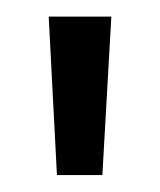

<svg xmlns="http://www.w3.org/2000/svg" viewBox="-20 -720 191 229"><path d="M38.1 -700.2H112.8L102.1 -511.2H47.9Z"/></svg>

Font: Bebas Neue Regular
Style: Regular
Weight: 400
Designer: Ryoichi Tsunekawa
Foundry: Ryoichi Tsunekawa
Version: Version 001.003